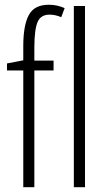

<svg xmlns="http://www.w3.org/2000/svg" viewBox="-20 -785 444 805"><path d="M204.6 -489.7H124V0H77.6V-489.7H9.3V-519L77.6 -532.2V-592.3Q77.6 -678.7 100.8 -721.9Q124 -765.1 184.6 -765.1Q204.1 -765.1 220.5 -761.2Q236.8 -757.3 251 -751L236.8 -712.9Q212.4 -723.6 187.5 -723.6Q151.4 -723.6 137.9 -693.4Q124.5 -663.1 124 -588.9V-530.8H204.6ZM336.4 0H289.6V-759.8H336.4Z"/></svg>

Font: Open Sans Condensed Light
Style: Regular
Weight: 300
Width: 3
Designer: Monotype Design Team
Foundry: Monotype Imaging Inc.
Version: Version 3.003; ttfautohint (v1.8.4)